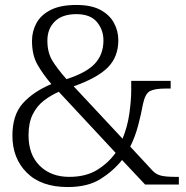

<svg xmlns="http://www.w3.org/2000/svg" viewBox="-20 -744 749 774"><path d="M253 10Q146 10 88 -48Q30 -106 30 -197Q30 -281 72.5 -328Q115 -375 187 -405Q153 -445 131 -483.5Q109 -522 109 -579Q109 -618 127 -651Q145 -684 184.5 -704Q224 -724 288 -724Q348 -724 385 -704Q422 -684 439.5 -651.5Q457 -619 457 -582Q457 -515 415 -472.5Q373 -430 277 -396L474 -185Q494 -233 501.5 -286.5Q509 -340 509 -382V-418H668V-387H646Q605 -387 585 -377Q565 -367 556 -323Q549 -284 537 -238.5Q525 -193 505 -153L595 -56Q609 -41 629 -36Q649 -31 689 -31H701V0H565L472 -99Q437 -55 385.5 -22.5Q334 10 253 10ZM248 -425Q327 -450 362 -487Q397 -524 397 -581Q397 -624 370.5 -655.5Q344 -687 288 -687Q231 -687 201 -657.5Q171 -628 171 -580Q171 -533 190.5 -500.5Q210 -468 248 -425ZM259 -31Q326 -31 371.5 -59Q417 -87 446 -128L217 -374Q185 -360 157 -338.5Q129 -317 112 -283Q95 -249 95 -199Q95 -120 140.5 -75.5Q186 -31 259 -31Z"/></svg>

Font: Noto Serif Hentaigana Light
Style: Regular
Weight: 300
Designer: Kazuhiro Yamada
Foundry: nipponia
Version: Version 1.000; ttfautohint (v1.8.4.7-5d5b)